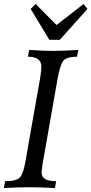

<svg xmlns="http://www.w3.org/2000/svg" viewBox="-46 -944 459 964"><path d="M230 0Q149.9 -3.9 103 -3.9Q48.3 -3.9 -26.4 0L-20.5 -34.2Q42 -34.2 57.1 -56.9Q72.3 -79.6 81.1 -129.9L155.3 -550.8Q161.6 -587.4 161.6 -609.4Q161.6 -659.2 94.2 -659.2L100.6 -693.4Q164.1 -688.5 223.6 -688.5Q275.9 -688.5 347.2 -693.4L340.8 -659.2Q281.2 -659.2 267.3 -632.3Q253.4 -605.5 243.7 -551.8L168.9 -127Q163.1 -95.7 163.1 -76.2Q163.1 -34.2 235.8 -34.2ZM254.4 -744.1H201.7L107.9 -899.4L133.3 -923.8L237.8 -818.4L373.5 -923.8L393.1 -899.4Z"/></svg>

Font: Kelvinch
Style: Italic
Weight: 400
Italic angle: -10°
Designer: Paul James Miller
Foundry: High-Logic / Made with FontCreator
Version: Version 3.40;July 22, 2017;FontCreator 11.0.0.2388 64-bit